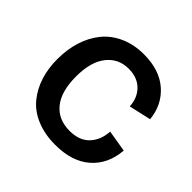

<svg xmlns="http://www.w3.org/2000/svg" viewBox="-142 -674 827 827"><g transform="rotate(45 272.0 -260.0)"><path d="M295.9 13.2Q231.4 13.2 181.9 -7.6Q132.3 -28.3 102.1 -65.2Q71.8 -102.1 56.4 -149.9Q41 -197.8 41 -254.9Q41 -314 56.9 -364.3Q72.8 -414.6 103.5 -452.4Q134.3 -490.2 182.4 -511.7Q230.5 -533.2 291 -533.2Q385.7 -533.2 442.4 -483.6Q499 -434.1 506.8 -354L405.8 -331.1Q403.3 -380.9 372.1 -411.9Q340.8 -442.9 288.1 -442.9Q226.1 -442.9 188.5 -395.5Q150.9 -348.1 150.9 -258.8Q150.9 -168 189.2 -120.6Q227.5 -73.2 296.9 -73.2Q356.4 -73.2 388.2 -107.2Q419.9 -141.1 422.9 -194.8L522 -178.2Q515.1 -89.8 456.5 -38.3Q397.9 13.2 295.9 13.2Z"/></g></svg>

Font: Bricolage Grotesque Medium
Style: Regular
Weight: 500
Designer: Mathieu Triay
Foundry: Atelier Triay
Version: Version 1.000;gftools[0.9.30]